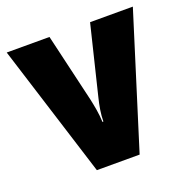

<svg xmlns="http://www.w3.org/2000/svg" viewBox="-104 -652 736 751"><g transform="rotate(-20 263.5 -276.5)"><path d="M175 0H353L526 -553H348L278 -266C270 -234 264 -200 264 -170H260C259 -205 252 -238 246 -267L179 -553H1Z"/></g></svg>

Font: Noto Sans Thai Looped Condensed Black
Style: Regular
Weight: 900
Width: 3
Designer: Sasikarn Vongin, Ben Mitchell
Foundry: The Fontpad Ltd
Version: Version 1.001